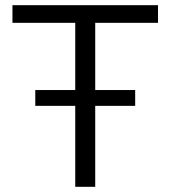

<svg xmlns="http://www.w3.org/2000/svg" viewBox="-20 -720 657 740"><path d="M270 0V-312H116V-373H270V-632H28V-700H589V-632H347V-373H501V-312H347V0Z"/></svg>

Font: Red Hat Text VF
Style: Regular
Weight: 400
Designer: Pentagram, MCKL
Foundry: Pentagram, MCKL
Version: Version 1.023